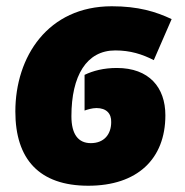

<svg xmlns="http://www.w3.org/2000/svg" viewBox="-20 -583 591 613"><path d="M262 10C418 10 508 -75 508 -215C508 -304 456 -366 353 -366C311 -366 277 -357 250 -344V-230C258 -233 274 -238 288 -238C319 -238 336 -221 335 -193C335 -155 313 -126 270 -126C230 -126 208 -154 208 -212C208 -341 256 -422 348 -422C396 -422 434 -410 471 -391L528 -522C477 -546 421 -563 337 -563C133 -563 29 -402 29 -227C29 -75 105 10 262 10Z"/></svg>

Font: Noto Sans UI SemiCondensed Black
Style: Italic
Weight: 900
Width: 4
Italic angle: -372°
Designer: Monotype Design Team
Foundry: Monotype Imaging Inc.
Version: Version 1.901